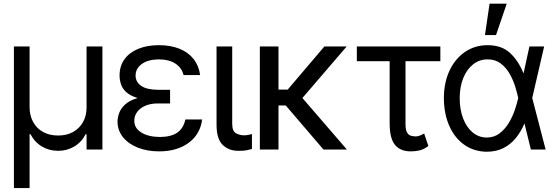

<svg xmlns="http://www.w3.org/2000/svg" viewBox="-20 -792 2937 1017"><path d="M53.7 204.1V-545.9H136.7V-222.7Q137.2 -178.7 156 -145Q174.8 -111.3 208.5 -92.8Q242.2 -74.2 288.1 -74.2Q333.5 -74.2 367.2 -93Q400.9 -111.8 419.7 -145.3Q438.5 -178.7 438.5 -222.7V-545.9H522.5V0H438.5V-81.1H433.6Q411.6 -38.1 372.3 -15.4Q333 7.3 288.1 6.8Q242.2 7.3 203.1 -15.4Q164.1 -38.1 141.6 -81.1H136.7V204.1Z M807.6 -284.2H880.9V-244.1H816.4Q777.8 -244.1 749.8 -231.9Q721.7 -219.7 706.5 -199Q691.4 -178.2 691.4 -152.3Q690.9 -113.8 728.3 -90.3Q765.6 -66.9 827.1 -66.4Q886.7 -66.9 919.2 -89.6Q951.7 -112.3 961.9 -159.2H1050.8Q1045.9 -120.6 1028.1 -89.6Q1010.3 -58.6 980.7 -36.4Q951.2 -14.2 911.4 -2.2Q871.6 9.8 823.2 9.8Q759.8 9.8 710 -10Q660.2 -29.8 631.6 -65.2Q603 -100.6 602.5 -147.5Q602.5 -169.4 611.1 -193.1Q619.6 -216.8 641.6 -237.5Q663.6 -258.3 703.9 -271.2Q744.1 -284.2 807.6 -284.2ZM880.9 -261.7H807.6Q745.1 -261.7 706.5 -273.7Q668 -285.6 647.7 -304.9Q627.4 -324.2 620.4 -347.2Q613.3 -370.1 613.3 -391.6Q613.3 -442.4 639.4 -478.3Q665.5 -514.2 712.4 -533.4Q759.3 -552.7 821.3 -552.7Q883.8 -552.7 930.4 -533.9Q977.1 -515.1 1005.1 -479.7Q1033.2 -444.3 1040 -394.5H952.1Q943.4 -432.1 909.9 -454.6Q876.5 -477.1 821.3 -477.5Q765.1 -477.1 731.7 -453.4Q698.2 -429.7 698.2 -391.6Q698.2 -357.9 727.5 -337.4Q756.8 -316.9 816.4 -316.4H880.9Z M1127 -545.9H1210V-134.8Q1210.4 -96.7 1230.5 -85.9Q1250.5 -75.2 1272.5 -75.2Q1283.7 -75.2 1296.4 -77.6Q1309.1 -80.1 1314.5 -82V-2.9Q1303.7 0.5 1286.4 3.9Q1269 7.3 1243.2 6.8Q1192.9 7.3 1159.7 -24.4Q1126.5 -56.2 1127 -134.8Z M1455.1 -545.9V0H1356.4V-545.9ZM1816.4 -545.9 1547.9 -233.4H1421.9L1406.2 -317.4H1503.9L1698.2 -545.9ZM1693.4 0 1490.2 -237.3 1552.7 -306.6 1817.4 0Z M2312.5 -545.9V-467.8H1870.1V-545.9ZM2043.9 -545.9H2127.9V-131.8Q2128.4 -101.1 2137.2 -88.1Q2146 -75.2 2158.7 -72.5Q2171.4 -69.8 2182.6 -69.3Q2195.3 -69.8 2207 -75Q2218.8 -80.1 2226.6 -85L2249 -18.6Q2224.6 -0.5 2202.4 4.6Q2180.2 9.8 2156.2 9.8Q2101.1 9.8 2072.8 -23.9Q2044.4 -57.6 2043.9 -136.7Z M2557.6 11.7Q2489.3 10.7 2438.2 -25.9Q2387.2 -62.5 2359.4 -126.2Q2331.5 -189.9 2331.1 -272.5Q2331.5 -355 2361.1 -418Q2390.6 -481 2442.9 -516.8Q2495.1 -552.7 2562.5 -552.7Q2637.7 -552.7 2682.4 -510.7Q2727.1 -468.8 2752.9 -403.3H2786.1L2798.8 -274.4L2870.1 0H2792L2724.6 -274.4Q2719.2 -300.3 2708.5 -334.7Q2697.8 -369.1 2679.2 -401.6Q2660.6 -434.1 2632.1 -455.8Q2603.5 -477.5 2562.5 -477.5Q2519.5 -477.5 2486.1 -451.2Q2452.6 -424.8 2433.8 -378.4Q2415 -332 2415 -271.5Q2415 -212.4 2432.9 -165.3Q2450.7 -118.2 2482.9 -91.1Q2515.1 -64 2557.6 -63.5Q2597.2 -63.5 2626 -85.4Q2654.8 -107.4 2674.8 -140.6Q2694.8 -173.8 2706.8 -209.2Q2718.8 -244.6 2724.6 -271.5L2784.2 -545.9H2862.3L2798.8 -271.5L2786.1 -137.7H2757.8Q2739.3 -93.8 2711.7 -60.1Q2684.1 -26.4 2646 -7.3Q2607.9 11.7 2557.6 11.7ZM2548.8 -606.4 2573.2 -772.5H2664.1L2607.4 -606.4Z"/></svg>

Font: Inter Tight
Style: Regular
Weight: 400
Designer: Rasmus Andersson
Foundry: rsms
Version: Version 3.002